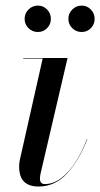

<svg xmlns="http://www.w3.org/2000/svg" viewBox="-20 -672 366 702"><path d="M121 10Q86 10 68 -7.8Q50 -25.5 50 -63Q50 -67 50.5 -73.8Q51 -80.5 52 -85L136 -458H65V-460H227L128 -36Q127 -31.5 126.5 -26.8Q126 -22 126 -18Q126 -10 130.2 -4.5Q134.5 1 144 1Q174.5 1 203 -20.2Q231.5 -41.5 255.8 -78.8Q280 -116 298 -164L299 -163Q270.5 -88 226.2 -39Q182 10 121 10ZM278.5 -555Q258.5 -555 244.2 -569Q230 -583 230 -603Q230 -623 244.2 -637.2Q258.5 -651.5 278.5 -651.5Q298.5 -651.5 312.2 -637.2Q326 -623 326 -603Q326 -583 312.2 -569Q298.5 -555 278.5 -555ZM118.5 -555Q98.5 -555 84.2 -569Q70 -583 70 -603Q70 -623 84.2 -637.2Q98.5 -651.5 118.5 -651.5Q138.5 -651.5 152.2 -637.2Q166 -623 166 -603Q166 -583 152.2 -569Q138.5 -555 118.5 -555Z"/></svg>

Font: Bodoni Moda 96pt
Style: Italic
Weight: 400
Italic angle: -13°
Version: Version 2.004